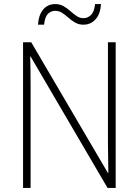

<svg xmlns="http://www.w3.org/2000/svg" viewBox="-20 -1014 680 941"><path d="M547 -93H507L130 -737H128Q129 -702 129.5 -667Q130 -632 130 -590V-93H93V-807H133L509 -166H511Q511 -201 510 -241.5Q509 -282 509 -314V-807H547ZM166 -893Q170 -943 192.5 -968.5Q215 -994 251 -994Q274 -994 292 -983.5Q310 -973 325 -959.5Q340 -946 355.5 -935.5Q371 -925 389 -925Q410 -925 426 -940.5Q442 -956 446 -994H475Q472 -945 448 -919Q424 -893 389 -893Q366 -893 348 -903.5Q330 -914 315 -927.5Q300 -941 284.5 -951Q269 -961 250 -961Q231 -961 215.5 -946.5Q200 -932 196 -893Z"/></svg>

Font: Noto Sans Telugu UI SemiCondensed ExtraLight
Style: Regular
Weight: 200
Width: 4
Designer: Jelle Bosma - Monotype Design Team
Foundry: Monotype Imaging Inc.
Version: Version 2.005; ttfautohint (v1.8.4.7-5d5b)